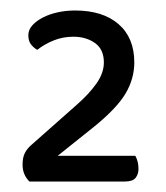

<svg xmlns="http://www.w3.org/2000/svg" viewBox="-20 -717 316 366"><path d="M123 -697Q176 -697 206 -671Q236 -645 236 -598Q236 -567 219.5 -539Q203 -511 160 -476L90 -420H238Q244 -409 244 -395Q244 -385 238.5 -378Q233 -371 218 -371H36Q23 -384 23 -403Q23 -417 27.5 -425.5Q32 -434 39 -440L126 -517Q150 -538 164 -558Q178 -578 178 -598Q178 -623 161 -635Q144 -647 120 -647Q100 -647 82.5 -640Q65 -633 51 -622Q44 -626 39 -632.5Q34 -639 34 -650Q34 -660 41.5 -668.5Q49 -677 61.5 -683.5Q74 -690 90 -693.5Q106 -697 123 -697Z"/></svg>

Font: Baloo Thambi 2
Style: Regular
Weight: 400
Designer: Aadarsh Rajan and Ek Type
Foundry: Ek Type
Version: Version 1.640;hotconv 1.0.111;makeotfexe 2.5.65597; ttfautoh